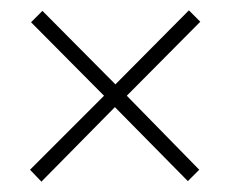

<svg xmlns="http://www.w3.org/2000/svg" viewBox="-20 -539 445 371"><path d="M345 -519 203 -376 62 -518 40 -496 181 -354 38 -211 60 -188 202 -332 343 -189 365 -211 225 -354 367 -497Z"/></svg>

Font: Noto Sans Thai Looped ExtraCondensed ExtraLight
Style: Regular
Weight: 200
Width: 2
Designer: Sasikarn Vongin, Ben Mitchell
Foundry: The Fontpad Ltd
Version: Version 1.001